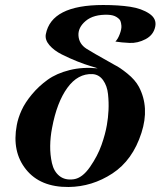

<svg xmlns="http://www.w3.org/2000/svg" viewBox="-20 -730 660 767"><path d="M600 -623Q593 -590 561.5 -573.5Q530 -557 497.5 -558.5Q465 -560 441 -564Q451 -574 458.5 -594Q466 -614 465 -627Q464 -639 461 -646.5Q458 -654 445.5 -662Q433 -670 412 -671Q354 -673 322.5 -646.5Q291 -620 293.5 -587Q296 -554 326 -535Q339 -526 439 -470Q458 -461 489 -436Q520 -411 535 -383Q578 -301 545 -199Q510 -90 429 -37Q348 16 254 17Q141 18 84 -53Q27 -124 47 -230Q52 -258 66 -289Q80 -320 107.5 -353Q135 -386 170.5 -411.5Q206 -437 258 -450Q310 -463 370 -457Q369 -458 343.5 -465.5Q318 -473 288 -485Q258 -497 227 -512.5Q196 -528 177.5 -549.5Q159 -571 163 -593Q185 -710 392 -710Q454 -710 500 -703Q546 -696 576.5 -675.5Q607 -655 600 -623ZM407 -231Q412 -259 413.5 -290Q415 -321 411.5 -354Q408 -387 392 -409.5Q376 -432 350 -434Q291 -437 249 -379Q207 -321 188 -219Q181 -183 180.5 -147.5Q180 -112 187.5 -78.5Q195 -45 217.5 -27Q240 -9 275 -14Q309 -19 339.5 -63Q370 -107 385.5 -151Q401 -195 407 -231Z"/></svg>

Font: GFS Artemisia
Style: Bold Italic
Weight: 700
Italic angle: -12°
Designer: Designed by Takis Katsoulidis and George D. Matthiopoulos.
Foundry: Designed by Takis Katsoulidis and George D. Matthiopoulos.
Version: Version 1.0